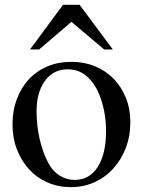

<svg xmlns="http://www.w3.org/2000/svg" viewBox="-20 -771 598 802"><path d="M278.3 -512.7Q332 -512.7 377 -494.1Q421.9 -475.6 454.6 -441.9Q487.3 -408.2 505.9 -362.3Q524.4 -316.4 524.4 -260.7Q524.4 -202.1 505.4 -152.8Q486.3 -103.5 453.1 -66.9Q419.9 -30.3 374.5 -9.8Q329.1 10.7 276.4 10.7Q223.6 10.7 178.7 -8.8Q133.8 -28.3 101.6 -63.5Q69.3 -98.6 50.8 -146.5Q32.2 -194.3 32.2 -251Q32.2 -308.6 50.3 -356.9Q68.4 -405.3 100.6 -439.9Q132.8 -474.6 178.2 -493.7Q223.6 -512.7 278.3 -512.7ZM261.7 -481.4Q203.1 -481.4 168 -433.6Q132.8 -385.7 132.8 -306.6Q132.8 -247.1 145.5 -190.9Q158.2 -134.8 181.6 -90.8Q199.2 -56.6 228.5 -38.1Q257.8 -19.5 292 -19.5Q353.5 -19.5 388.2 -73.7Q422.9 -127.9 422.9 -222.7Q422.9 -293.9 402.3 -355.5Q381.8 -417 346.7 -448.2Q328.1 -465.8 307.6 -473.6Q287.1 -481.4 261.7 -481.4ZM415 -564.5 278.3 -679.7 143.6 -564.5H105.5L243.2 -751H312.5L451.2 -564.5Z"/></svg>

Font: Jomolhari
Style: Regular
Weight: 400
Designer: Christopher J. Fynn
Foundry: Christopher  J.  Fynn (Karma Drubgy¸ Tenzin).
Version: Version alpha 0.003c 2006